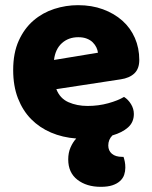

<svg xmlns="http://www.w3.org/2000/svg" viewBox="-20 -521 589 743"><path d="M198 -176Q212 -140 245 -125.5Q278 -111 319 -111Q361 -111 399 -121.5Q437 -132 460 -146Q476 -136 487 -118Q498 -100 498 -80Q498 -48 475.5 -28Q453 -8 415 3Q399 19 399 42Q399 62 413 74Q427 86 453 86H458Q461 95 463 105Q465 115 465 128Q465 142 460.5 155.5Q456 169 444.5 179.5Q433 190 415 196Q397 202 370 202Q315 202 279.5 174.5Q244 147 244 96Q244 70 253 49.5Q262 29 275 15Q222 11 177.5 -8Q133 -27 100.5 -60Q68 -93 49.5 -140.5Q31 -188 31 -250Q31 -316 52.5 -363.5Q74 -411 109.5 -441.5Q145 -472 190 -486.5Q235 -501 282 -501Q335 -501 378.5 -485Q422 -469 453.5 -441Q485 -413 502 -374Q519 -335 519 -289Q519 -255 500 -237Q481 -219 447 -214ZM283 -377Q245 -377 219.5 -354Q194 -331 189 -289L359 -317Q358 -327 353 -337.5Q348 -348 339 -357Q330 -366 316 -371.5Q302 -377 283 -377Z"/></svg>

Font: Baloo 2 ExtraBold
Style: Regular
Weight: 800
Designer: Sarang Kulkarni and Ek Type
Foundry: Ek Type
Version: Version 1.640;hotconv 1.0.111;makeotfexe 2.5.65597; ttfautoh